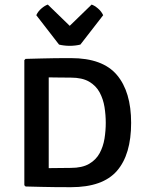

<svg xmlns="http://www.w3.org/2000/svg" viewBox="-20 -798 624 822"><path d="M541.4 -271.9Q541.4 -136.4 480.7 -66.5Q420 3.4 283.8 3.4Q246.7 3.4 217.2 3.1Q187.7 2.9 157.7 2.1Q127.6 1.4 89.4 0.4L84.2 -5V-540.5L89.4 -545.9Q127.9 -546.9 158 -547.7Q188.1 -548.6 217.4 -548.9Q246.7 -549.2 283.8 -549.2Q419.5 -549.2 480.4 -477.2Q541.4 -405.1 541.4 -271.9ZM432.8 -271.9Q432.8 -305.5 427.4 -339.7Q421.9 -373.8 406.5 -402.5Q391 -431.2 361.4 -448.5Q331.7 -465.7 283.2 -465.7Q256 -465.7 234.5 -466.1Q213 -466.5 188.6 -466.7V-78.2Q213.6 -78.2 234.8 -78.7Q256 -79.2 283.2 -79.2Q331.7 -79.2 361.4 -96.4Q391 -113.6 406.5 -142.1Q421.9 -170.6 427.4 -204.6Q432.8 -238.7 432.8 -271.9ZM232.7 -607.2 135.4 -732.9Q142.8 -749.5 157.7 -762Q172.6 -774.5 184.7 -778.4L278.5 -687.4L372.2 -778.4Q384.3 -774.5 399.2 -762Q414.1 -749.5 421.7 -732.9L324.2 -607.2Q314.9 -604.7 302.9 -603.3Q290.9 -601.8 278.5 -601.8Q266.1 -601.8 254.1 -603.3Q242 -604.7 232.7 -607.2Z"/></svg>

Font: Signika SC
Style: Regular
Weight: 300
Designer: Anna Giedryś
Foundry: Anna Giedryś
Version: Version 2.000